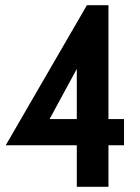

<svg xmlns="http://www.w3.org/2000/svg" viewBox="-20 -720 540 740"><path d="M276 0V-160H2L315 -700H398V-261H458V-160H398V0ZM276 -261V-454.5L171 -261Z"/></svg>

Font: Cabin Condensed
Style: Bold
Weight: 700
Width: 3
Designer: Pablo Impallari
Foundry: Pablo Impallari. http://www.impallari.com Igino Marini. http://www.ikern.com
Version: Version 3.001; ttfautohint (v1.8.3)